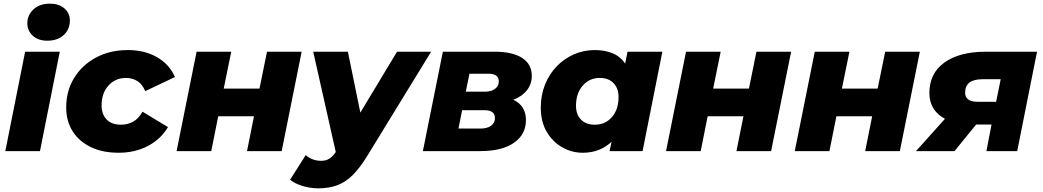

<svg xmlns="http://www.w3.org/2000/svg" viewBox="-20 -824 5685 1047"><path d="M9 0 117 -542H306L198 0ZM238 -602Q188 -602 158.5 -629.5Q129 -657 129 -696Q129 -742 162.5 -773Q196 -804 252 -804Q302 -804 331.5 -778Q361 -752 361 -713Q361 -664 327.5 -633Q294 -602 238 -602Z M627 9Q540 9 476 -21.5Q412 -52 376.5 -107.5Q341 -163 341 -238Q341 -328 384 -398.5Q427 -469 503 -510Q579 -551 677 -551Q769 -551 836.5 -512Q904 -473 934 -404L772 -327Q756 -365 729 -382Q702 -399 667 -399Q609 -399 571.5 -357.5Q534 -316 534 -249Q534 -202 561 -173Q588 -144 640 -144Q676 -144 706 -160.5Q736 -177 757 -215L896 -131Q857 -65 786.5 -28Q716 9 627 9Z M943 0 1052 -542H1241L1200 -341H1395L1436 -542H1625L1516 0H1327L1365 -190H1170L1132 0Z M1715 203Q1672 203 1629.5 190Q1587 177 1562 156L1647 22Q1663 36 1684.5 44.5Q1706 53 1731 53Q1757 53 1775.5 41.5Q1794 30 1811 5L1688 -542H1877L1945 -210L2145 -542H2331L1984 24Q1942 93 1902 132Q1862 171 1817 187Q1772 203 1715 203Z M2286 0 2395 -542H2679Q2775 -542 2827.5 -508Q2880 -474 2880 -410Q2880 -366 2853.5 -332Q2827 -298 2779 -280Q2848 -248 2848 -169Q2848 -91 2783 -45.5Q2718 0 2598 0ZM2480 -123H2601Q2637 -123 2658 -138.5Q2679 -154 2679 -180Q2679 -223 2623 -223H2500ZM2520 -324H2624Q2659 -324 2679.5 -339.5Q2700 -355 2700 -380Q2700 -422 2644 -422H2540Z M3158 9Q3099 9 3047 -20Q2995 -49 2962 -104Q2929 -159 2929 -238Q2929 -305 2952 -362.5Q2975 -420 3015.5 -462Q3056 -504 3109.5 -527.5Q3163 -551 3223 -551Q3278 -551 3320.5 -533.5Q3363 -516 3389 -477L3402 -542H3592L3484 0H3304L3315 -51Q3251 9 3158 9ZM3224 -144Q3281 -144 3317 -185.5Q3353 -227 3353 -295Q3353 -342 3326 -370.5Q3299 -399 3250 -399Q3194 -399 3157.5 -357Q3121 -315 3121 -247Q3121 -200 3148 -172Q3175 -144 3224 -144Z M3612 0 3721 -542H3910L3869 -341H4064L4105 -542H4294L4185 0H3996L4034 -190H3839L3801 0Z M4314 0 4423 -542H4612L4571 -341H4766L4807 -542H4996L4887 0H4698L4736 -190H4541L4503 0Z M5359 0 5387 -145H5303L5185 0H4975L5133 -176Q5048 -222 5048 -317Q5048 -424 5130 -483Q5212 -542 5356 -542H5635L5527 0ZM5412 -269 5437 -392H5338Q5243 -392 5243 -319Q5243 -269 5311 -269Z"/></svg>

Font: Montserrat ExtraBold
Style: Italic
Weight: 800
Italic angle: -11.3°
Designer: Julieta Ulanovsky
Foundry: Julieta Ulanovsky
Version: Version 9.000; ttfautohint (v1.8.4.7-5d5b)